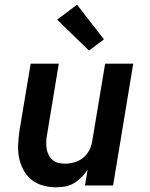

<svg xmlns="http://www.w3.org/2000/svg" viewBox="-20 -792 640 820"><path d="M219 8Q190 8 162.5 0Q135 -8 114 -25Q93 -42 80 -66.5Q67 -91 61.5 -118Q56 -145 57.5 -174.5Q59 -204 63 -233L111 -520H231L181 -217Q178 -202 177.5 -187Q177 -172 179 -158Q181 -144 187.5 -131Q194 -118 204.5 -109Q215 -100 229 -96.5Q243 -93 258 -93Q278 -93 298.5 -99Q319 -105 335.5 -118.5Q352 -132 361.5 -151Q371 -170 374 -190L429 -520H549L463 0H343L354 -67Q343 -50 328 -35Q313 -20 295.5 -9.5Q278 1 258 4.5Q238 8 219 8ZM360 -576 224 -708 309 -772 424 -624Z"/></svg>

Font: Zed Sans Extended
Style: Bold Italic
Weight: 700
Width: 7
Italic angle: -9°
Designer: Belleve Invis
Foundry: Belleve Invis
Version: Version 1.0.0; ttfautohint (v1.8.4)